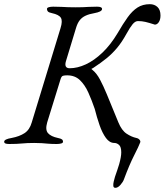

<svg xmlns="http://www.w3.org/2000/svg" viewBox="-40 -685 789 920"><path d="M513 215Q504 215 503 206Q502 197 505 184.5Q508 172 511 162Q517 145 522 130Q527 115 531 102Q536 84 538.5 70Q541 56 541 45Q541 19 530.5 9.5Q520 0 508 0Q485 0 467.5 -24Q450 -48 437 -85.5Q424 -123 414 -163Q400 -204 383.5 -241Q367 -278 343 -301Q319 -324 282 -324Q261 -324 256.5 -318.5Q252 -313 250 -305L186 -98Q176 -63 190 -47Q204 -31 237 -24Q252 -21 257 -17Q262 -13 262 -6Q262 0 253 2.5Q244 5 232 5Q207 5 191 3.5Q175 2 160 1Q145 0 124 0Q89 0 65.5 2.5Q42 5 4 5Q-8 5 -14 2.5Q-20 0 -20 -6Q-20 -18 16 -24Q53 -31 77.5 -47Q102 -63 112 -98L250 -550Q261 -585 251.5 -600Q242 -615 209 -622Q194 -625 189.5 -630Q185 -635 185 -642Q185 -648 194 -650.5Q203 -653 215 -653Q240 -653 256 -652Q272 -651 287 -650.5Q302 -650 323 -650Q343 -650 356.5 -650.5Q370 -651 385 -652Q400 -653 425 -653Q449 -653 449 -642Q449 -635 439 -630Q429 -625 412 -622Q388 -618 370.5 -610Q353 -602 342 -588Q331 -574 324 -550L276 -392Q266 -358 294 -358Q331 -358 371 -376.5Q411 -395 450.5 -432.5Q490 -470 524 -527Q550 -572 572 -602.5Q594 -633 619 -649Q644 -665 678 -665Q700 -665 714.5 -651.5Q729 -638 729 -611Q729 -591 721 -579Q713 -567 702 -567Q674 -576 657 -580Q640 -584 621 -584Q608 -584 595.5 -569Q583 -554 566 -523Q544 -483 521 -455.5Q498 -428 471 -406Q444 -384 406 -359Q399 -355 398 -355Q397 -355 403 -350Q423 -334 439 -304Q455 -274 472 -233L527 -99Q543 -60 566.5 -44.5Q590 -29 613 -24Q623 -22 628.5 -15.5Q634 -9 632 -3Q625 16 602.5 60Q580 104 554 174Q550 186 537.5 200.5Q525 215 513 215Z"/></svg>

Font: EB Garamond
Style: Italic
Weight: 400
Italic angle: -17.2°
Designer: Georg Duffner and Octavio Pardo
Foundry: Georg Duffner
Version: Version 1.001